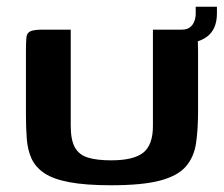

<svg xmlns="http://www.w3.org/2000/svg" viewBox="-20 -548 664 570"><path d="M568 -217Q568 -164 562 -123Q556 -82 532 -54Q508 -26 455.5 -12Q403 2 310 2Q235 2 186.5 -7Q138 -16 111.5 -34Q85 -52 73.5 -77.5Q62 -103 59.5 -136Q57 -169 57 -208V-398Q57 -424 58.5 -437.5Q60 -451 71 -455.5Q82 -460 107 -460H190V-175Q190 -132 202.5 -110Q215 -88 241.5 -80Q268 -72 310 -72Q377 -72 405.5 -95Q434 -118 434 -174V-460H516Q542 -460 553 -455.5Q564 -451 566 -437.5Q568 -424 568 -398ZM501 -417 499 -460H520Q535 -460 544 -467Q553 -474 557 -485Q561 -496 561 -507V-528H624V-508Q624 -460 593 -438Q562 -416 501 -417Z"/></svg>

Font: Genos SemiBold
Style: Regular
Weight: 600
Designer: Robert E. Leuschke
Foundry: Robert E. Leuschke
Version: Version 1.010